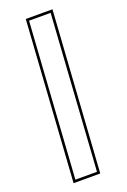

<svg xmlns="http://www.w3.org/2000/svg" viewBox="-162 -803 635 957"><g transform="rotate(-20 156.0 -325.0)"><path d="M194.5 100.5H53L109 -750H250.5ZM182 87 236 -736.5H121.5L67.5 87Z"/></g></svg>

Font: Tourney Condensed Thin
Style: Italic
Weight: 100
Width: 3
Italic angle: -12°
Designer: Tyler Finck
Foundry: Etcetera Type Co
Version: Version 1.010; ttfautohint (v1.8.3)